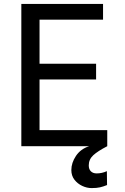

<svg xmlns="http://www.w3.org/2000/svg" viewBox="-20 -747 640 981"><path d="M89 0V-727H506.5V-646.5H141.5L182 -685V-394.5L141.5 -421.5H471V-341H155.5L182 -370.5V-34L141.5 -82H528V0ZM448 214Q424 214 400 202.8Q376 191.5 360.2 171Q344.5 150.5 344.5 122Q344.5 85 368.2 49.5Q392 14 435.5 0H528Q479.5 25 456.5 46.2Q433.5 67.5 433.5 98Q433.5 117.5 444.2 128.2Q455 139 474 139Q501 139 526 127.5L527 198.5Q507 206.5 490.5 210.2Q474 214 448 214Z"/></svg>

Font: Spline Sans Mono
Style: Regular
Weight: 400
Monospace: yes
Designer: Eben Sorkin, Mirko Velimirovic
Foundry: Sorkin Type
Version: Version 1.004